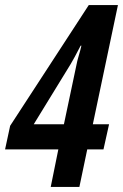

<svg xmlns="http://www.w3.org/2000/svg" viewBox="-33 -737 485 757"><path d="M280 0 311 -148H375L397 -247H333L432 -717H317L7 -241L-13 -148H197L167 0ZM246 -485Q253 -497 261.5 -512.5Q270 -528 285 -557H288Q284 -539 277.5 -517.5Q271 -496 268 -479L219 -247H100Z"/></svg>

Font: Noto Sans Display Condensed
Style: Bold Italic
Weight: 700
Width: 3
Designer: Monotype Design team
Foundry: Monotype Imaging Inc.
Version: 1.000